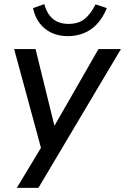

<svg xmlns="http://www.w3.org/2000/svg" viewBox="-20 -724 602 924"><path d="M61 180 190 -34 183 9 48 -488H151L251 -82H221L454 -488H562L165 180ZM306 -550Q263 -550 228.5 -566Q194 -582 171 -612Q148 -642 139 -685L193 -704Q207 -655 236 -632Q265 -609 310 -609Q356 -609 385.5 -631.5Q415 -654 440 -703L494 -685Q475 -638 446.5 -608Q418 -578 382.5 -564Q347 -550 306 -550Z"/></svg>

Font: Nunito Sans 12pt SemiBold
Style: Italic
Weight: 600
Italic angle: -9°
Designer: Vernon Adams
Foundry: Vernon Adams
Version: Version 3.101;gftools[0.9.27]